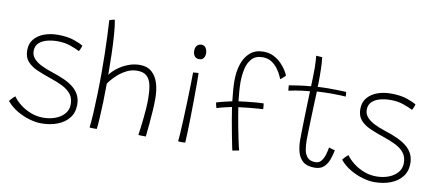

<svg xmlns="http://www.w3.org/2000/svg" viewBox="-69 -978 2883 1276"><g transform="rotate(10 1373.0 -340.0)"><path d="M252.5 42Q218.5 42 175.2 30Q132 18 90 -6.5Q48 -31 17.5 -67.5Q21.5 -72.5 26 -78Q30.5 -83.5 35.5 -88.5Q40.5 -93.5 45.2 -97.8Q50 -102 54 -105Q73 -77.5 104.8 -52.8Q136.5 -28 176.5 -12.8Q216.5 2.5 259.5 2.5Q305 2.5 342.8 -12Q380.5 -26.5 403 -53.2Q425.5 -80 425.5 -116Q425.5 -158 404.5 -184.8Q383.5 -211.5 346.8 -230Q310 -248.5 261.5 -264.5Q209 -282 167.5 -300.5Q126 -319 102 -347Q78 -375 78 -420.5Q78 -466 103.2 -496.2Q128.5 -526.5 170.2 -541.8Q212 -557 262 -557Q326 -557 370.5 -541.8Q415 -526.5 434 -513.5Q432 -506.5 429 -498.8Q426 -491 423 -484.8Q420 -478.5 417.5 -474.5Q390 -488.5 352 -501.5Q314 -514.5 266.5 -514.5Q230 -514.5 196.5 -505.8Q163 -497 142 -477Q121 -457 121 -423Q121 -394 140.8 -372.2Q160.5 -350.5 192.5 -334.8Q224.5 -319 262 -307Q314 -290.5 352.8 -272.5Q391.5 -254.5 417.2 -232.5Q443 -210.5 455.8 -183Q468.5 -155.5 468.5 -121Q468.5 -68.5 440.2 -32.2Q412 4 363.2 23Q314.5 42 252.5 42Z M624 14.5Q619 14.5 612.2 14.5Q605.5 14.5 598.5 14.5Q593 14.5 585.8 14Q578.5 13.5 575.5 13Q580.5 -27 583.8 -86.8Q587 -146.5 589 -218.2Q591 -290 591 -366.5Q591 -428.5 589.8 -490Q588.5 -551.5 586 -608Q583.5 -664.5 580.5 -712Q584 -713.5 589 -715Q594 -716.5 599.2 -717.8Q604.5 -719 609 -720Q613.5 -721 616.5 -721.5Q624 -684 628.5 -623.2Q633 -562.5 635 -491.8Q637 -421 637 -353Q654 -377 684.5 -400.5Q715 -424 753.5 -439.2Q792 -454.5 833 -454.5Q882.5 -454.5 913.2 -428Q944 -401.5 958.2 -355.8Q972.5 -310 972.5 -251Q972.5 -215.5 969.8 -171.5Q967 -127.5 962.8 -81.5Q958.5 -35.5 954 7Q949 7 942 7Q935 7 928 7Q921 7 914 6.5Q907 6 903.5 5.5Q907 -20 911 -50Q915 -80 918.2 -112.2Q921.5 -144.5 923.8 -177.5Q926 -210.5 926 -242.5Q926 -292.5 918.5 -331Q911 -369.5 889 -391.5Q867 -413.5 822.5 -413.5Q785.5 -413.5 752.8 -397Q720 -380.5 694.5 -357.8Q669 -335 654 -316Q639 -297 637.5 -292.5Q637.5 -233.5 635.5 -171Q633.5 -108.5 630.5 -58.2Q627.5 -8 624 14.5Z M1219 1.5Q1212.5 2 1206.5 2.5Q1200.5 3 1195.5 3Q1187 3 1180.8 2.2Q1174.5 1.5 1170.5 1Q1173 -12 1175.5 -53.8Q1178 -95.5 1180.5 -152.8Q1183 -210 1185 -270.8Q1187 -331.5 1188.2 -383.8Q1189.5 -436 1189.5 -466.5Q1190.5 -466.5 1195.5 -467Q1200.5 -467.5 1206.8 -468Q1213 -468.5 1218.5 -468.8Q1224 -469 1226 -469Q1226.5 -457.5 1226.8 -436.2Q1227 -415 1227 -388Q1227 -340.5 1226.5 -281.2Q1226 -222 1224.8 -164Q1223.5 -106 1222 -61.2Q1220.5 -16.5 1219 1.5ZM1214 -560.5Q1191 -560.5 1181.2 -575.5Q1171.5 -590.5 1171.5 -609.5Q1171.5 -626 1177 -636.8Q1182.5 -647.5 1192 -652.8Q1201.5 -658 1213.5 -658Q1233 -658 1242.8 -642.2Q1252.5 -626.5 1252.5 -605Q1252.5 -588 1243.2 -574.2Q1234 -560.5 1214 -560.5Z M1536 -1Q1535.5 -4.5 1529.2 -34.5Q1523 -64.5 1514.5 -108.8Q1506 -153 1497.8 -200.2Q1489.5 -247.5 1484 -285.5Q1460.5 -281 1429.8 -273.2Q1399 -265.5 1383.5 -260Q1380.5 -268.5 1378 -278.8Q1375.5 -289 1374.5 -296.5Q1379 -298.5 1393.8 -302.5Q1408.5 -306.5 1426.5 -310.8Q1444.5 -315 1459.5 -318.5Q1474.5 -322 1479.5 -323Q1475.5 -357 1472.5 -393.5Q1469.5 -430 1469.5 -461.5Q1469.5 -523.5 1486.2 -573.8Q1503 -624 1538 -654Q1573 -684 1627.5 -684Q1666.5 -684 1697 -668.2Q1727.5 -652.5 1749.2 -630Q1771 -607.5 1784 -586Q1797 -564.5 1801 -553Q1798.5 -549.5 1792 -543.5Q1785.5 -537.5 1778.8 -531.8Q1772 -526 1767.5 -523Q1765 -529.5 1755.8 -549.2Q1746.5 -569 1729.8 -591.5Q1713 -614 1688 -630.2Q1663 -646.5 1628.5 -646.5Q1581.5 -646.5 1556 -619.2Q1530.5 -592 1520.8 -548.5Q1511 -505 1511 -456Q1511 -429 1514 -392.2Q1517 -355.5 1520 -330Q1537.5 -332.5 1570 -336.2Q1602.5 -340 1635.8 -342.8Q1669 -345.5 1687 -345.5Q1688.5 -338.5 1689.5 -327.5Q1690.5 -316.5 1690.5 -307Q1686 -307 1658.2 -305Q1630.5 -303 1594 -299.5Q1557.5 -296 1525.5 -291.5Q1529.5 -264 1535.8 -228.8Q1542 -193.5 1549 -157Q1556 -120.5 1562.5 -88.8Q1569 -57 1574 -35.5Q1579 -14 1581 -9.5Q1575 -8 1566 -6Q1557 -4 1548.8 -2.8Q1540.5 -1.5 1536 -1Z M2207 -120.5Q2201.5 -91 2190.5 -59.2Q2179.5 -27.5 2157 -5.5Q2134.5 16.5 2093 16.5Q2041.5 16.5 2014.5 -7.2Q1987.5 -31 1977.8 -68.8Q1968 -106.5 1968 -149Q1968 -171 1968.8 -206.8Q1969.5 -242.5 1970.5 -284Q1971.5 -325.5 1972.8 -365Q1974 -404.5 1975 -435Q1976 -465.5 1976.5 -478.5Q1917.5 -473 1879.5 -466.2Q1841.5 -459.5 1834 -457Q1833.5 -460.5 1832.8 -467.2Q1832 -474 1831.5 -481.2Q1831 -488.5 1831 -493Q1858 -497.5 1899.5 -503.5Q1941 -509.5 1977.5 -512Q1978.5 -539.5 1979.5 -571.5Q1980.5 -603.5 1980.5 -634Q1980.5 -658 1979 -679.8Q1977.5 -701.5 1976 -718L2017 -715.5Q2018.5 -706 2020.8 -671.8Q2023 -637.5 2023 -588.5Q2023 -573.5 2022.8 -551.2Q2022.5 -529 2021.5 -516Q2035.5 -517 2057.2 -517.8Q2079 -518.5 2093 -518.5Q2119 -518.5 2145.2 -518Q2171.5 -517.5 2190.8 -516.8Q2210 -516 2214 -515.5Q2215 -512 2215.5 -500.2Q2216 -488.5 2216 -484.5Q2211 -485.5 2180.2 -486.8Q2149.5 -488 2118.5 -488Q2096 -488 2069.5 -487Q2043 -486 2021.5 -484.5Q2021 -469 2019.5 -436.5Q2018 -404 2016.8 -363.2Q2015.5 -322.5 2014 -281.5Q2012.5 -240.5 2011.8 -206.5Q2011 -172.5 2011 -155Q2011 -125 2015.5 -94Q2020 -63 2037.5 -41.8Q2055 -20.5 2093 -20.5Q2119.5 -20.5 2134.5 -41.5Q2149.5 -62.5 2156.5 -89.2Q2163.5 -116 2166 -132.5Q2168 -132 2173.8 -130Q2179.5 -128 2186.8 -126Q2194 -124 2199.8 -122.5Q2205.5 -121 2207 -120.5Z M2500.5 42Q2466.5 42 2423.2 30Q2380 18 2338 -6.5Q2296 -31 2265.5 -67.5Q2269.5 -72.5 2274 -78Q2278.5 -83.5 2283.5 -88.5Q2288.5 -93.5 2293.2 -97.8Q2298 -102 2302 -105Q2321 -77.5 2352.8 -52.8Q2384.5 -28 2424.5 -12.8Q2464.5 2.5 2507.5 2.5Q2553 2.5 2590.8 -12Q2628.5 -26.5 2651 -53.2Q2673.5 -80 2673.5 -116Q2673.5 -158 2652.5 -184.8Q2631.5 -211.5 2594.8 -230Q2558 -248.5 2509.5 -264.5Q2457 -282 2415.5 -300.5Q2374 -319 2350 -347Q2326 -375 2326 -420.5Q2326 -466 2351.2 -496.2Q2376.5 -526.5 2418.2 -541.8Q2460 -557 2510 -557Q2574 -557 2618.5 -541.8Q2663 -526.5 2682 -513.5Q2680 -506.5 2677 -498.8Q2674 -491 2671 -484.8Q2668 -478.5 2665.5 -474.5Q2638 -488.5 2600 -501.5Q2562 -514.5 2514.5 -514.5Q2478 -514.5 2444.5 -505.8Q2411 -497 2390 -477Q2369 -457 2369 -423Q2369 -394 2388.8 -372.2Q2408.5 -350.5 2440.5 -334.8Q2472.5 -319 2510 -307Q2562 -290.5 2600.8 -272.5Q2639.5 -254.5 2665.2 -232.5Q2691 -210.5 2703.8 -183Q2716.5 -155.5 2716.5 -121Q2716.5 -68.5 2688.2 -32.2Q2660 4 2611.2 23Q2562.5 42 2500.5 42Z"/></g></svg>

Font: Grandstander Thin Thin
Style: Regular
Weight: 250
Version: Version 1.200